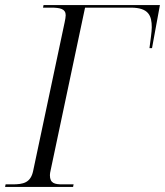

<svg xmlns="http://www.w3.org/2000/svg" viewBox="-34 -734 648 754"><path d="M-14 0H253L255 -10H211C181 -10 162 -14 162 -46C162 -51 163 -58 165 -66L300 -704H480C550 -704 562 -672 562 -627C562 -608 557 -578 553 -545H563L594 -714H137L135 -704H166C203 -704 224 -699 224 -674C224 -668 222 -656 220 -647L96 -62C86 -16 57 -10 15 -10H-12Z"/></svg>

Font: Noto Serif Display Light
Style: Italic
Weight: 300
Italic angle: -12°
Designer: Monotype Design Team
Foundry: Monotype Imaging Inc.
Version: Version 2.009